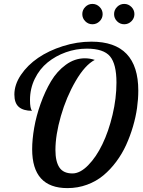

<svg xmlns="http://www.w3.org/2000/svg" viewBox="-20 -965 737 991"><path d="M469.2 -655.8Q418.5 -629.4 370.4 -546.6Q322.3 -463.9 294.2 -366Q266.1 -268.1 266.1 -190.9Q266.1 -131.3 286.6 -100.6Q307.1 -69.8 354 -69.8Q393.6 -69.8 435.1 -112.1Q476.6 -154.3 508.5 -220.5Q540.5 -286.6 560.8 -372.1Q581.1 -457.5 581.1 -539.1Q581.1 -634.3 547.9 -674.1Q514.6 -713.9 428.2 -713.9Q372.1 -713.9 319.6 -695.1Q267.1 -676.3 225.8 -642.8Q184.6 -609.4 159.7 -558.6Q134.8 -507.8 134.8 -448.2Q134.8 -405.8 145 -393.1Q100.6 -393.1 77.4 -412.8Q54.2 -432.6 54.2 -477.1Q54.2 -528.3 88.1 -578.6Q122.1 -628.9 176.8 -666.3Q231.4 -703.6 304.4 -726.8Q377.4 -750 452.1 -750Q693.8 -750 693.8 -497.1Q693.8 -454.1 687.3 -407.5Q680.7 -360.8 666.3 -311.8Q651.9 -262.7 631.1 -217Q610.4 -171.4 580.1 -130.6Q549.8 -89.8 513.4 -59.6Q477.1 -29.3 429.4 -11.7Q381.8 5.9 328.1 5.9Q146 5.9 146 -194.8Q146 -245.1 156.5 -305.7Q167 -366.2 189.7 -429.9Q212.4 -493.7 243.4 -545.7Q274.4 -597.7 320.1 -630.9Q365.7 -664.1 418 -664.1Q443.8 -664.1 469.2 -655.8ZM420.2 -855.2Q404.8 -870.6 404.8 -892.1Q404.8 -913.6 420.2 -929.2Q435.5 -944.8 457 -944.8Q478.5 -944.8 494.1 -929.2Q509.8 -913.6 509.8 -892.1Q509.8 -870.6 494.1 -855.2Q478.5 -839.8 457 -839.8Q435.5 -839.8 420.2 -855.2ZM584.2 -855.2Q568.8 -870.6 568.8 -892.1Q568.8 -913.6 584.2 -929.2Q599.6 -944.8 621.1 -944.8Q642.6 -944.8 658.2 -929.2Q673.8 -913.6 673.8 -892.1Q673.8 -870.6 658.2 -855.2Q642.6 -839.8 621.1 -839.8Q599.6 -839.8 584.2 -855.2Z"/></svg>

Font: Lobster Two
Style: Italic
Weight: 400
Designer: Pablo Impallari
Foundry: Pablo Impallari. www.impallari.com
Version: Version 1.006